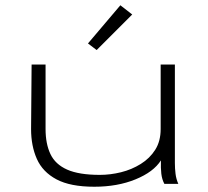

<svg xmlns="http://www.w3.org/2000/svg" viewBox="-20 -698 790 729"><path d="M338 11Q247 11 194.5 -17Q142 -45 120 -94.5Q98 -144 98 -208L100 -453H153V-208Q153 -152 171.5 -113Q190 -74 235 -54Q280 -34 359 -34Q399 -34 439.5 -44Q480 -54 514.5 -75.5Q549 -97 569.5 -129.5Q590 -162 590 -208V-453H644V-79Q644 -58 646.5 -38Q649 -18 657 0H604Q595 -17 592.5 -38.5Q590 -60 591 -89Q563 -45 494.5 -17Q426 11 338 11ZM347 -508 314 -533 437 -678 482 -643Z"/></svg>

Font: Inconsolata ExtraExpanded Light
Style: Regular
Weight: 300
Width: 8
Monospace: yes
Designer: Raph Levien, Cyreal, Brenton Simpson
Foundry: Raph Levien, Cyreal, Google
Version: Version 3.001; ttfautohint (v1.8.2.53-6de2)